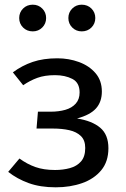

<svg xmlns="http://www.w3.org/2000/svg" viewBox="-20 -788 540 820"><path d="M225 -539Q274 -539 317.5 -523Q361 -507 388 -475.5Q415 -444 415 -397Q415 -353 390 -325Q365 -297 309 -282Q373 -272 408 -242.5Q443 -213 443 -155Q443 -98 412.5 -61Q382 -24 331 -6Q280 12 218 12Q152 12 102.5 -6Q53 -24 15 -54L63 -111Q96 -87 131.5 -74.5Q167 -62 215 -62Q249 -62 278.5 -70Q308 -78 326 -98.5Q344 -119 344 -156Q344 -189 325.5 -207Q307 -225 276 -232Q245 -239 206 -239H136L142 -311H196Q231 -311 259 -319Q287 -327 303.5 -345.5Q320 -364 320 -393Q320 -435 289 -451Q258 -467 215 -467Q171 -467 139.5 -455.5Q108 -444 79 -424L35 -479Q74 -508 119.5 -523.5Q165 -539 225 -539ZM329 -768Q354 -768 370.5 -751.5Q387 -735 387 -711Q387 -687 370.5 -670.5Q354 -654 329 -654Q305 -654 288.5 -670.5Q272 -687 272 -711Q272 -735 288.5 -751.5Q305 -768 329 -768ZM120 -768Q144 -768 160.5 -751.5Q177 -735 177 -711Q177 -687 160.5 -670.5Q144 -654 120 -654Q95 -654 78.5 -670.5Q62 -687 62 -711Q62 -735 78.5 -751.5Q95 -768 120 -768Z"/></svg>

Font: Fira Sans Variable
Style: Regular
Weight: 400
Designer: Carrois Corporate & Edenspiekermann AG
Foundry: Carrois Corporate GbR & Edenspiekermann AG
Version: Version 4.202